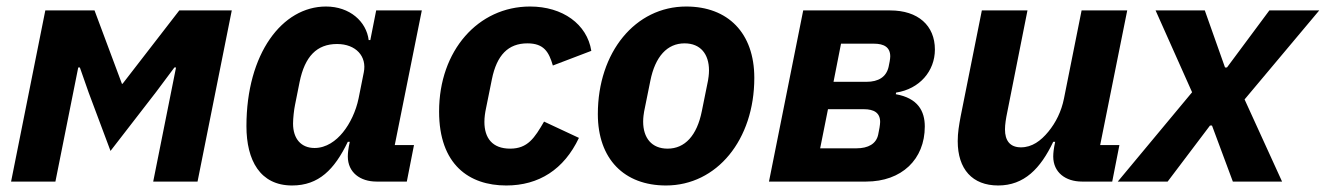

<svg xmlns="http://www.w3.org/2000/svg" viewBox="-20 -557 4067 589"><path d="M14 0H150L220 -350H225L252 -273L319 -94L459 -275L515 -350H520L450 0H586L691 -525H530L356 -300H354L270 -525H119Z M1228 0 1250 -112H1191L1274 -525H1134L1116 -434H1111C1104 -491 1053 -537 980 -537C846 -537 736 -393 736 -170C736 -65 778 12 876 12C958 12 1006 -37 1047 -122H1053L1050 -107C1049 -102 1047 -88 1047 -77C1047 -28 1085 0 1135 0ZM945 -103C904 -103 879 -131 879 -178C879 -194 882 -221 885 -235L899 -305C915 -384 952 -422 1014 -422C1072 -422 1106 -384 1096 -335L1080 -255C1072 -216 1054 -178 1032 -151C1011 -125 981 -103 945 -103Z M1533 12C1633 12 1710 -37 1756 -134L1649 -184C1620 -134 1599 -101 1545 -101C1490 -101 1466 -134 1466 -183C1466 -197 1468 -211 1471 -225L1489 -314C1504 -388 1539 -424 1598 -424C1649 -424 1664 -397 1676 -356L1794 -401C1781 -483 1706 -537 1606 -537C1447 -537 1327 -402 1327 -215C1327 -52 1419 12 1533 12Z M2023 12C2179 12 2294 -128 2294 -318C2294 -456 2213 -537 2085 -537C1929 -537 1814 -397 1814 -207C1814 -69 1895 12 2023 12ZM2028 -101C1979 -101 1953 -134 1953 -184C1953 -197 1955 -209 1956 -215L1975 -309C1990 -384 2027 -424 2080 -424C2129 -424 2155 -391 2155 -341C2155 -328 2153 -316 2152 -310L2133 -216C2118 -141 2081 -101 2028 -101Z M2339 0H2637C2746 0 2817 -68 2817 -169C2817 -216 2796 -256 2728 -268L2729 -273C2801 -284 2848 -339 2848 -405C2848 -479 2796 -525 2711 -525H2444ZM2496 -102 2520 -222H2630C2661 -222 2680 -211 2680 -183C2680 -175 2677 -157 2674 -144C2668 -116 2644 -102 2607 -102ZM2537 -306 2560 -423H2661C2692 -423 2711 -412 2711 -384C2711 -376 2708 -361 2706 -352C2699 -321 2675 -306 2638 -306Z M2992 -525 2927 -200C2922 -173 2918 -150 2918 -124C2918 -38 2963 12 3042 12C3122 12 3172 -40 3211 -122H3217L3214 -107C3213 -102 3211 -88 3211 -77C3211 -28 3249 0 3299 0H3392L3414 -112H3355L3438 -525H3298L3244 -255C3236 -215 3219 -181 3196 -153C3173 -125 3146 -105 3112 -105C3078 -105 3063 -126 3063 -160C3063 -175 3066 -194 3070 -213L3132 -525Z M3562 0 3692 -172H3698L3762 0H3913L3798 -252L4027 -525H3874L3744 -350H3738L3676 -525H3525L3637 -274L3409 0Z"/></svg>

Font: LVC Sans
Style: Bold Italic
Weight: 700
Italic angle: -11.31°
Designer: Mike Abbink, Paul van der Laan, Pieter van Rosmalen
Foundry: Bold Monday
Version: Version 3.0